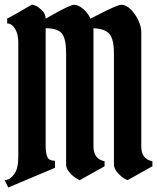

<svg xmlns="http://www.w3.org/2000/svg" viewBox="-30 -791 689 843"><path d="M50.3 -102.1V-606.9Q50.3 -640.1 36.4 -664.1Q22.5 -688 1.5 -688V-710Q8.3 -710.9 110.4 -771Q113.8 -770 118.2 -768.8Q122.6 -767.6 127.4 -765.6Q137.2 -762.2 153.8 -746.1Q170.4 -730 170.4 -709Q176.3 -711.9 204.1 -728Q278.3 -770 295.9 -770Q313.5 -770 335 -752Q356.4 -733.9 367.2 -709Q368.2 -709.5 378.4 -714.8Q388.7 -720.2 408.2 -730Q486.3 -770 502.4 -770Q523.9 -770 543.9 -750Q564 -730 577.1 -702.1Q590.3 -674.3 590.3 -650.9V-147.9Q590.3 -92.3 639.2 -83V-61L530.3 0Q508.3 -8.8 489.3 -29.3Q470.2 -49.8 470.2 -67.9V-558.1Q470.2 -618.2 450.7 -641.6Q431.2 -665 380.4 -667V-147.9Q380.4 -92.3 429.2 -83V-61L320.3 0Q298.3 -8.8 279.3 -29.3Q260.3 -49.8 260.3 -67.9V-558.1Q260.3 -621.1 241.7 -644Q223.1 -667 170.4 -667V-153.8Q170.4 -117.2 178.2 -101.1Q186 -85 211.4 -85V-54.2L6.3 32.2L-9.8 0Q12.2 0 32.2 -25.9Q50.3 -50.3 50.3 -102.1Z"/></svg>

Font: Bokor
Style: Regular
Weight: 400
Designer: Danh Hong
Foundry: Danh Hong
Version: Version 8.002; ttfautohint (v1.8.3)